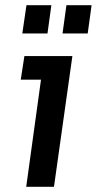

<svg xmlns="http://www.w3.org/2000/svg" viewBox="-20 -720 373 740"><path d="M221 -591 236 -700H333L318 -591ZM66 -591 82 -700H178L163 -591ZM81 0 138 -413H60L74 -504H259L188 0Z"/></svg>

Font: Finlandica Medium
Style: Italic
Weight: 500
Italic angle: -8°
Designer: Niklas Ekholm, Juho Hiilivirta, Jaakko Suomalainen
Foundry: Helsinki Type Studio
Version: Version 1.063